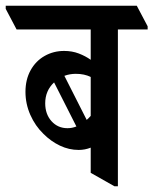

<svg xmlns="http://www.w3.org/2000/svg" viewBox="-68 -644 536 671"><path d="M207 -120Q173 -120 141.5 -135Q110 -150 84 -176Q55 -204 38 -242.5Q21 -281 21 -323Q21 -366 39 -398.5Q57 -431 88 -448.5Q119 -466 156 -466Q184 -466 207.5 -457Q231 -448 249 -435V-541H-10L-48 -613V-624H410L448 -552V-541H344V7H332L249 -40V-128Q229 -120 207 -120ZM197 -386Q176 -386 157 -379L235 -225Q242 -231 249 -239V-375Q227 -386 197 -386ZM90 -283Q90 -245 112 -220.5Q134 -196 168 -196Q184 -196 199 -202L121 -356Q90 -327 90 -283Z"/></svg>

Font: Noto Serif Devanagari ExtraCondensed SemiBold
Style: Regular
Weight: 600
Width: 2
Designer: Universal Thirst, Indian Type Foundry and the Monotype Design Team
Foundry: Monotype Imaging Inc.
Version: Version 2.004; ttfautohint (v1.8.4.7-5d5b)